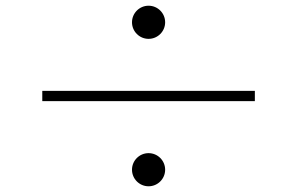

<svg xmlns="http://www.w3.org/2000/svg" viewBox="-20 -708 1040 672"><path d="M500 -688C468 -688 442 -662 442 -630C442 -598 468 -572 500 -572C532 -572 558 -598 558 -630C558 -662 532 -688 500 -688ZM872 -390H128V-354H872ZM500 -172C468 -172 442 -146 442 -114C442 -82 468 -56 500 -56C532 -56 558 -82 558 -114C558 -146 532 -172 500 -172Z"/></svg>

Font: Harano Aji Gothic KR ExtraLight
Style: Regular
Weight: 250
Foundry: Masamichi Hosoda
Version: HaranoAjiGothicKR-ExtraLight version 20220220;ttx 4.29.1